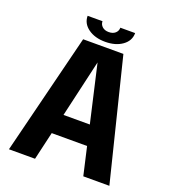

<svg xmlns="http://www.w3.org/2000/svg" viewBox="-155 -987 977 1101"><g transform="rotate(20 333.5 -437.0)"><path d="M189.5 -873.5H280.3Q280.3 -854 294.9 -840.6Q309.6 -827.1 334.5 -827.1Q359.9 -827.1 374.5 -840.3Q389.2 -853.5 389.2 -873.5H479.5Q479.5 -826.2 438.5 -796.9Q397.5 -767.6 334.5 -767.6Q271.5 -767.6 230.5 -797.1Q189.5 -826.7 189.5 -873.5ZM27.3 0 211.4 -738.3H457L640.1 0H481L441.9 -170.9H226.1L186.5 0ZM253.9 -292H414.6L334.5 -641.6Z"/></g></svg>

Font: Epilogue
Style: Bold
Weight: 700
Designer: Tyler Finck
Foundry: Etcetera Type Co
Version: Version 2.112